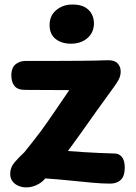

<svg xmlns="http://www.w3.org/2000/svg" viewBox="-20 -813 600 848"><path d="M90 -416Q57 -416 43 -434.5Q29 -453 30 -486Q32 -516 50 -530Q68 -544 94 -544Q179 -544 238 -544Q297 -544 336.5 -544.5Q376 -545 404 -545.5Q432 -546 454 -547Q485 -548 499 -533.5Q513 -519 513 -497Q513 -476 502 -457.5Q491 -439 479 -423Q438 -367 403.5 -318.5Q369 -270 339 -227.5Q309 -185 280 -146Q319 -143 351.5 -141Q384 -139 416.5 -137.5Q449 -136 486 -135Q506 -135 518.5 -119.5Q531 -104 531 -73Q531 -35 513.5 -18.5Q496 -2 466 -2Q433 -2 388.5 -6Q344 -10 291 -15.5Q238 -21 180 -25Q165 -6 139 5.5Q113 17 84 14Q57 10 41 -5.5Q25 -21 25 -45Q25 -73 43.5 -95Q62 -117 88 -141Q107 -165 125 -187.5Q143 -210 160 -233Q177 -256 192.5 -278.5Q208 -301 223.5 -323.5Q239 -346 254.5 -369Q270 -392 286 -415ZM293 -620Q252 -620 225.5 -641Q199 -662 199 -702Q199 -744 228.5 -768.5Q258 -793 300 -793Q336 -793 356.5 -780.5Q377 -768 386 -749Q395 -730 395 -711Q395 -670 366.5 -645Q338 -620 293 -620Z"/></svg>

Font: Playpen Sans
Style: Bold
Weight: 700
Designer: Laura Meseguer, Veronika Burian, José Scaglione
Foundry: TypeTogether
Version: Version 1.001